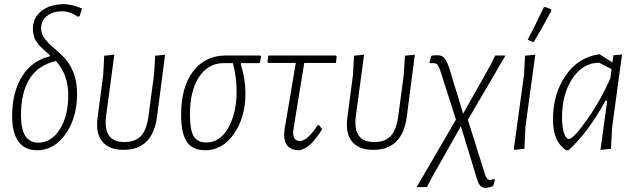

<svg xmlns="http://www.w3.org/2000/svg" viewBox="-20 -725 3096 934"><path d="M160 6Q101 6 70 -36.5Q39 -79 39 -159Q39 -276 87 -353Q135 -430 222 -451L224 -455Q221 -458 208.5 -469Q196 -480 192.5 -483Q189 -486 179 -496Q169 -506 165.5 -511Q162 -516 155.5 -525.5Q149 -535 146.5 -543Q144 -551 142 -562Q140 -573 140 -584Q140 -639 182 -672Q224 -705 296 -705Q342 -701 379 -683L367 -646L358 -644Q320 -670 283 -670Q236 -670 208 -647Q180 -624 180 -587Q180 -560 198 -536.5Q216 -513 242 -491.5Q268 -470 293.5 -443.5Q319 -417 337 -372.5Q355 -328 355 -270Q355 -152 299 -73Q243 6 160 6ZM82 -163Q82 -31 166 -31Q230 -31 271 -96Q312 -161 312 -262Q312 -363 252 -428Q82 -390 82 -163Z M581 4Q510 4 477 -37Q444 -78 455 -155L482 -360L487 -454L536 -459L496 -160Q480 -34 585 -34Q638 -34 665.5 -63.5Q693 -93 702 -158L729 -360L735 -454L783 -459L744 -158Q723 4 581 4Z M978 6Q917 6 889 -35Q861 -76 861 -167Q861 -301 919.5 -378Q978 -455 1079 -455H1247L1250 -450L1244 -418H1153L1151 -413Q1174 -341 1174 -271Q1174 -155 1118.5 -74.5Q1063 6 978 6ZM984 -32Q1050 -32 1090.5 -103Q1131 -174 1131 -282Q1131 -350 1113 -418H1069Q993 -418 948.5 -351Q904 -284 904 -168Q904 -93 922 -62.5Q940 -32 984 -32Z M1437 6Q1362 6 1362 -71L1364 -94L1419 -419H1286L1281 -424L1286 -455H1614L1618 -450L1614 -419H1460L1408 -99L1406 -81Q1406 -39 1439 -39Q1475 -39 1525 -116H1533L1547 -96Q1514 -45 1490.5 -23Q1467 -1 1437 6Z M1796 4Q1725 4 1692 -37Q1659 -78 1670 -155L1697 -360L1702 -454L1751 -459L1711 -160Q1695 -34 1800 -34Q1853 -34 1880.5 -63.5Q1908 -93 1917 -158L1944 -360L1950 -454L1998 -459L1959 -158Q1938 4 1796 4Z M2007 185 2198 -143 2125 -372Q2114 -406 2105 -413Q2096 -420 2073 -417L2069 -422L2079 -454Q2118 -461 2135 -448.5Q2152 -436 2166 -392L2233 -172L2367 -410L2389 -455H2439L2256 -142L2339 122Q2346 143 2354.5 148Q2363 153 2383 146L2388 150L2379 180Q2363 187 2343 189Q2326 189 2316 178Q2306 167 2298 138L2222 -111L2080 140L2057 185Z M2625 -689 2632 -691 2661 -680 2662 -672Q2631 -614 2578 -523L2572 -521L2547 -532Q2577 -587 2625 -689ZM2584 -459 2536 -108 2531 -1 2479 4 2529 -360 2534 -454Z M2734 6Q2670 -36 2670 -143Q2670 -267 2730.5 -356Q2791 -445 2893 -461H2897L2959 -421L2964 -456L3006 -460L2958 -108L2952 -1L2901 4L2934 -235H2925Q2844 -85 2746 6ZM2714 -154Q2714 -106 2724 -77.5Q2734 -49 2747 -49Q2769 -49 2835 -142Q2901 -235 2949 -343L2955 -389L2894 -420Q2815 -419 2764.5 -343Q2714 -267 2714 -154Z"/></svg>

Font: Alegreya Sans SC Light
Style: Italic
Weight: 300
Italic angle: -7°
Designer: Juan Pablo del Peral
Foundry: Huerta Tipografica
Version: Version 2.007